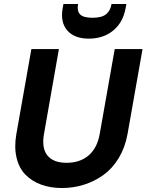

<svg xmlns="http://www.w3.org/2000/svg" viewBox="-20 -947 743 974"><path d="M63 -267.1 139.2 -698.2H278.8L203.1 -267.1Q190.4 -195.8 220.5 -158.4Q250.5 -121.1 317.9 -121.1Q385.7 -121.1 429.4 -158.4Q473.1 -195.8 485.8 -267.1L562 -698.2H703.1L627 -267.1Q614.7 -199.2 582.8 -146Q550.8 -92.8 505.6 -60.1Q460.4 -27.3 406.7 -10.3Q353 6.8 293.9 6.8Q235.8 6.8 188.7 -10.5Q141.6 -27.8 109.1 -60.8Q76.7 -93.8 64 -147Q51.3 -200.2 63 -267.1ZM617.2 -905.8Q604.5 -833.5 554.4 -792.2Q504.4 -751 430.2 -751Q357.4 -751 321.3 -792.5Q285.2 -834 297.9 -905.8L301.8 -926.8H376Q369.6 -892.1 386 -874.5Q402.3 -856.9 449.2 -856.9Q495.6 -856.9 517.6 -874.3Q539.6 -891.6 545.9 -926.8H621.1Z"/></svg>

Font: SVN-Poppins SemiBold
Style: Italic
Weight: 600
Italic angle: -10°
Designer: Ninad Kale (Devanagari), Jonny Pinhorn (Latin)
Foundry: Indian Type Foundry
Version: Version 3.002 2017